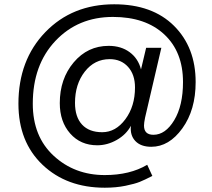

<svg xmlns="http://www.w3.org/2000/svg" viewBox="-20 -680 990 896"><path d="M469 196Q291 196 178.5 89Q66 -18 66 -196Q66 -400 191.5 -530Q317 -660 513 -660Q691 -660 792 -559.5Q893 -459 893 -297Q893 -167 831 -81Q769 5 686 5Q637 5 611.5 -22Q586 -49 591 -93Q569 -52 525 -27Q481 -2 434 -2Q356 -2 307.5 -57Q259 -112 259 -199Q259 -312 324 -389Q389 -466 487 -466Q545 -466 585 -436.5Q625 -407 638 -356L662 -457H733L657 -131Q652 -106 652 -94Q652 -51 696 -51Q752 -51 793 -119Q834 -187 834 -297Q834 -438 746.5 -519.5Q659 -601 507 -601Q344 -601 238.5 -489Q133 -377 133 -196Q133 -43 230.5 47Q328 137 469 137Q586 137 667 89L691 141Q654 160 631.5 169Q609 178 565.5 187Q522 196 469 196ZM457 -63Q520 -63 565 -123.5Q610 -184 610 -272Q610 -332 577.5 -368Q545 -404 492 -404Q421 -404 375.5 -345.5Q330 -287 330 -200Q330 -134 363 -98.5Q396 -63 457 -63Z"/></svg>

Font: Elaine Sans
Style: Italic
Weight: 400
Italic angle: -13°
Designer: Wei Huang
Foundry: Wei Huang
Version: Version 2.001;December 24, 2019;FontCreator 12.0.0.2547 64-b